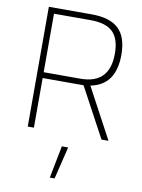

<svg xmlns="http://www.w3.org/2000/svg" viewBox="-102 -769 818 1105"><g transform="rotate(10 306.5 -216.5)"><path d="M268 267 305 78H342L296 267ZM128 -290V0H92V-700H343Q449 -700 500 -652Q551 -604 551 -500Q551 -323 406 -295L564 0H523L367 -290ZM513 -500Q513 -587 472 -626.5Q431 -666 343 -666H128V-324H343Q513 -324 513 -500Z"/></g></svg>

Font: Titillium Web
Style: Thin
Weight: 200
Version: Version 1.001;PS 57.000;hotconv 1.0.70;makeotf.lib2.5.55311